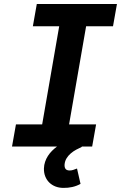

<svg xmlns="http://www.w3.org/2000/svg" viewBox="-20 -731 627 958"><path d="M163.6 -710.9H563.5L543.9 -600.1H409.7L324.7 -110.4H459.5L439.9 0H385.7L389.2 1.5Q375 7.8 360.1 15.9Q345.2 23.9 332.8 34.7Q320.3 45.4 312 59.1Q303.7 72.8 302.2 89.8Q301.3 103 306.4 110.8Q311.5 118.7 325.2 119.6Q335 120.1 345 116.9Q355 113.8 364.3 109.9L381.8 186.5Q362.3 197.3 340.6 202.1Q318.8 207 296.4 206.5Q274.9 206.5 256.8 199.5Q238.8 192.4 225.8 179.7Q212.9 167 205.8 149.2Q198.7 131.3 199.2 109.4Q199.7 91.8 205.1 76.2Q210.4 60.5 219.2 46.9Q228 33.2 239.7 21.5Q251.5 9.8 264.6 0H40L59.6 -110.4H190.4L275.4 -600.1H144Z"/></svg>

Font: Roboto Mono
Style: Bold Italic
Weight: 700
Designer: Google
Version: Version 2.000985; 2015; ttfautohint (v1.3)